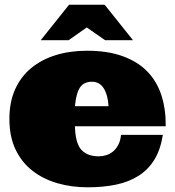

<svg xmlns="http://www.w3.org/2000/svg" viewBox="-20 -776 746 817"><path d="M298.8 -238.8Q300.8 -166 326.4 -138.4Q352.1 -110.8 399.9 -110.8Q416 -110.8 431.4 -115.5Q446.8 -120.1 460 -130.6Q473.1 -141.1 482.7 -158.4Q492.2 -175.8 495.1 -202.1H672.9Q663.1 -139.2 637 -96.7Q610.8 -54.2 569.8 -28.1Q528.8 -2 474.4 9.5Q419.9 21 353 21Q284.2 21 223.6 3.4Q163.1 -14.2 117.4 -50Q71.8 -85.9 45.9 -140.4Q20 -194.8 20 -270Q20 -341.8 44.4 -396Q68.8 -450.2 113 -486.6Q157.2 -522.9 217.5 -541.5Q277.8 -560.1 350.1 -560.1Q439 -560.1 502.9 -536.6Q566.9 -513.2 607.4 -471.2Q647.9 -429.2 667 -370.1Q686 -311 685.1 -238.8ZM371.1 -428.2Q336.9 -428.2 320.6 -404.1Q304.2 -379.9 298.8 -324.2H441.9Q439 -372.1 421.4 -400.1Q403.8 -428.2 371.1 -428.2ZM273.9 -755.9H425.3L545.9 -605H427.2L349.1 -659.2L272 -605H153.3Z"/></svg>

Font: Ultra
Style: Regular
Weight: 400
Designer: Astigmatic (AOETI)
Foundry: Astigmatic (AOETI)
Version: Version 1.001